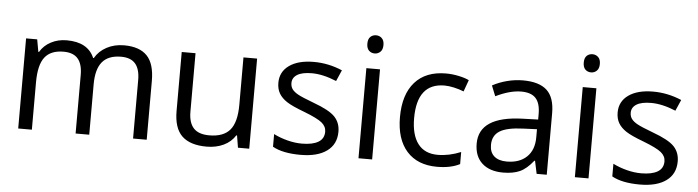

<svg xmlns="http://www.w3.org/2000/svg" viewBox="-46 -930 4129 1136"><g transform="rotate(5 2018.0 -362.0)"><path d="M768.1 0V-348.1Q768.1 -412.1 740.7 -444.1Q713.4 -476.1 655.8 -476.1Q580.1 -476.1 543.9 -432.6Q507.8 -389.2 507.8 -298.8V0H426.8V-348.1Q426.8 -412.1 399.4 -444.1Q372.1 -476.1 314 -476.1Q237.8 -476.1 202.4 -430.4Q167 -384.8 167 -280.8V0H85.9V-535.2H151.9L165 -461.9H168.9Q191.9 -501 233.6 -522.9Q275.4 -544.9 327.1 -544.9Q452.6 -544.9 491.2 -454.1H495.1Q519 -496.1 564.5 -520.5Q609.9 -544.9 668 -544.9Q758.8 -544.9 804 -498.3Q849.1 -451.7 849.1 -349.1V0Z M1092.3 -535.2V-188Q1092.3 -122.6 1122.1 -90.3Q1151.9 -58.1 1215.3 -58.1Q1299.3 -58.1 1338.1 -104Q1377 -149.9 1377 -253.9V-535.2H1458V0H1391.1L1379.4 -71.8H1375Q1350.1 -32.2 1305.9 -11.2Q1261.7 9.8 1205.1 9.8Q1107.4 9.8 1058.8 -36.6Q1010.3 -83 1010.3 -185.1V-535.2Z M1975.1 -146Q1975.1 -71.3 1919.4 -30.8Q1863.8 9.8 1763.2 9.8Q1656.7 9.8 1597.2 -23.9V-99.1Q1635.7 -79.6 1679.9 -68.4Q1724.1 -57.1 1765.1 -57.1Q1828.6 -57.1 1862.8 -77.4Q1897 -97.7 1897 -139.2Q1897 -170.4 1869.9 -192.6Q1842.8 -214.8 1764.2 -245.1Q1689.5 -272.9 1658 -293.7Q1626.5 -314.5 1611.1 -340.8Q1595.7 -367.2 1595.7 -403.8Q1595.7 -469.2 1648.9 -507.1Q1702.1 -544.9 1794.9 -544.9Q1881.3 -544.9 1963.9 -509.8L1935.1 -443.8Q1854.5 -477.1 1789.1 -477.1Q1731.4 -477.1 1702.1 -459Q1672.9 -440.9 1672.9 -409.2Q1672.9 -387.7 1683.8 -372.6Q1694.8 -357.4 1719.2 -343.8Q1743.7 -330.1 1813 -304.2Q1908.2 -269.5 1941.7 -234.4Q1975.1 -199.2 1975.1 -146Z M2188 0H2106.9V-535.2H2188ZM2100.1 -680.2Q2100.1 -708 2113.8 -720.9Q2127.4 -733.9 2147.9 -733.9Q2167.5 -733.9 2181.6 -720.7Q2195.8 -707.5 2195.8 -680.2Q2195.8 -652.8 2181.6 -639.4Q2167.5 -626 2147.9 -626Q2127.4 -626 2113.8 -639.4Q2100.1 -652.8 2100.1 -680.2Z M2573.7 9.8Q2457.5 9.8 2393.8 -61.8Q2330.1 -133.3 2330.1 -264.2Q2330.1 -398.4 2394.8 -471.7Q2459.5 -544.9 2579.1 -544.9Q2617.7 -544.9 2656.2 -536.6Q2694.8 -528.3 2716.8 -517.1L2691.9 -448.2Q2665 -459 2633.3 -466.1Q2601.6 -473.1 2577.1 -473.1Q2414.1 -473.1 2414.1 -265.1Q2414.1 -166.5 2453.9 -113.8Q2493.7 -61 2571.8 -61Q2638.7 -61 2709 -89.8V-18.1Q2655.3 9.8 2573.7 9.8Z M3165 0 3148.9 -76.2H3145Q3105 -25.9 3065.2 -8.1Q3025.4 9.8 2965.8 9.8Q2886.2 9.8 2841.1 -31.2Q2795.9 -72.3 2795.9 -147.9Q2795.9 -310.1 3055.2 -317.9L3146 -320.8V-354Q3146 -417 3118.9 -447Q3091.8 -477.1 3032.2 -477.1Q2965.3 -477.1 2880.9 -436L2856 -498Q2895.5 -519.5 2942.6 -531.7Q2989.7 -543.9 3037.1 -543.9Q3132.8 -543.9 3179 -501.5Q3225.1 -459 3225.1 -365.2V0ZM2981.9 -57.1Q3057.6 -57.1 3100.8 -98.6Q3144 -140.1 3144 -214.8V-263.2L3063 -259.8Q2966.3 -256.3 2923.6 -229.7Q2880.9 -203.1 2880.9 -147Q2880.9 -103 2907.5 -80.1Q2934.1 -57.1 2981.9 -57.1Z M3473.1 0H3392.1V-535.2H3473.1ZM3385.3 -680.2Q3385.3 -708 3398.9 -720.9Q3412.6 -733.9 3433.1 -733.9Q3452.6 -733.9 3466.8 -720.7Q3481 -707.5 3481 -680.2Q3481 -652.8 3466.8 -639.4Q3452.6 -626 3433.1 -626Q3412.6 -626 3398.9 -639.4Q3385.3 -652.8 3385.3 -680.2Z M3990.2 -146Q3990.2 -71.3 3934.6 -30.8Q3878.9 9.8 3778.3 9.8Q3671.9 9.8 3612.3 -23.9V-99.1Q3650.9 -79.6 3695.1 -68.4Q3739.3 -57.1 3780.3 -57.1Q3843.8 -57.1 3877.9 -77.4Q3912.1 -97.7 3912.1 -139.2Q3912.1 -170.4 3885 -192.6Q3857.9 -214.8 3779.3 -245.1Q3704.6 -272.9 3673.1 -293.7Q3641.6 -314.5 3626.2 -340.8Q3610.8 -367.2 3610.8 -403.8Q3610.8 -469.2 3664.1 -507.1Q3717.3 -544.9 3810.1 -544.9Q3896.5 -544.9 3979 -509.8L3950.2 -443.8Q3869.6 -477.1 3804.2 -477.1Q3746.6 -477.1 3717.3 -459Q3688 -440.9 3688 -409.2Q3688 -387.7 3699 -372.6Q3710 -357.4 3734.4 -343.8Q3758.8 -330.1 3828.1 -304.2Q3923.3 -269.5 3956.8 -234.4Q3990.2 -199.2 3990.2 -146Z"/></g></svg>

Font: f02724691
Style: Regular
Weight: 400
Foundry: Ascender Corporation
Version: Version 1.10